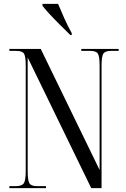

<svg xmlns="http://www.w3.org/2000/svg" viewBox="-20 -965 648 985"><path d="M28 0V-10H59Q92 -10 102 -24.5Q112 -39 112 -87V-629Q112 -676 103 -690Q94 -704 62 -704H28V-714H189L491 -93V-629Q491 -676 482 -690Q473 -704 442 -704H397V-714H589V-704H550Q519 -704 510 -689.5Q501 -675 501 -627V0H448L122 -670V-87Q122 -39 131 -24.5Q140 -10 171 -10H216V0ZM341 -785Q319 -807 290.5 -835Q262 -863 236.5 -890.5Q211 -918 198 -935V-945H278Q292 -911 309.5 -872Q327 -833 348 -795V-785Z"/></svg>

Font: Noto Serif Display ExtraCondensed
Style: Regular
Weight: 400
Width: 2
Designer: Monotype Design Team
Foundry: Monotype Imaging Inc.
Version: Version 2.009